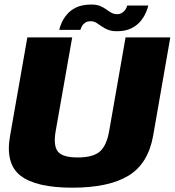

<svg xmlns="http://www.w3.org/2000/svg" viewBox="-20 -844 789 867"><path d="M306.5 3.5Q470.5 3.5 559.8 -50.5Q649 -104.5 671.5 -231L749 -675H547L473 -252.5Q461.5 -186.5 430.8 -159.8Q400 -133 331 -133Q262 -133 241 -160Q220 -187 231.5 -252.5L306 -675H103.5L25.5 -231Q3 -104.5 73 -50.5Q143 3.5 306.5 3.5ZM508 -703Q547 -703 573.2 -716.2Q599.5 -729.5 615.2 -749Q631 -768.5 639.2 -788Q647.5 -807.5 649.5 -819H554.5Q553 -812 547.5 -802.8Q542 -793.5 532 -786.8Q522 -780 509 -780Q494.5 -780 483 -786.5Q471.5 -793 459.5 -801.8Q447.5 -810.5 431.8 -817Q416 -823.5 392 -823.5Q351.5 -823.5 324.5 -810.5Q297.5 -797.5 281.8 -778.2Q266 -759 258 -740.2Q250 -721.5 247.5 -709H343Q345 -716 350 -725.5Q355 -735 364.5 -741.5Q374 -748 389.5 -748Q404 -748 415.2 -741Q426.5 -734 438.8 -725.2Q451 -716.5 467.2 -709.8Q483.5 -703 508 -703Z"/></svg>

Font: Anybody Thin ExtraBold
Style: Italic
Weight: 800
Italic angle: -10°
Version: Version 1.113;gftools[0.9.25]